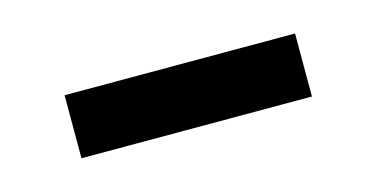

<svg xmlns="http://www.w3.org/2000/svg" viewBox="-28 -383 402 206"><g transform="rotate(-15 173.5 -280.0)"><path d="M46 -245V-315H302V-245Z"/></g></svg>

Font: Chocolate Classical Sans
Style: Regular
Weight: 400
Designer: 田海東、宇文滿月
Foundry: Moonlit Owen
Version: Version 1.001